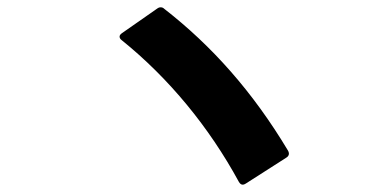

<svg xmlns="http://www.w3.org/2000/svg" viewBox="-20 -639 1040 525"><path d="M633 -142C636 -137 639 -134 644 -134C646 -134 649 -135 652 -137L763 -208C768 -211 770 -215 770 -219C770 -222 769 -225 767 -228C671 -388 560 -513 429 -615C426 -618 423 -619 419 -619C416 -619 413 -618 409 -615L313 -548C309 -545 307 -542 307 -539C307 -535 309 -532 313 -529C442 -425 552 -291 633 -142Z"/></svg>

Font: LINE Seed JP App_OTF Bold
Style: Regular
Weight: 700
Designer: LINE & Fontrix & Fontworks
Version: Version 1.009